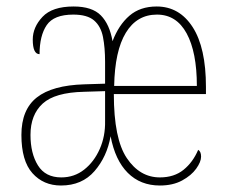

<svg xmlns="http://www.w3.org/2000/svg" viewBox="-20 -562 701 592"><path d="M168 10Q114 10 80 -28Q46 -66 46 -146Q46 -224 93.5 -261.5Q141 -299 240 -302L304 -304V-371Q304 -415 297.5 -448Q291 -481 270 -499Q249 -517 206 -517Q146 -517 124 -484.5Q102 -452 102 -395Q81 -395 81 -440Q81 -478 111 -510Q141 -542 207 -542Q264 -542 291 -514.5Q318 -487 327 -435Q346 -485 379 -513.5Q412 -542 463 -542Q533 -542 574 -478.5Q615 -415 615 -294V-272H331Q331 -134 371 -74.5Q411 -15 473 -15Q517 -15 546 -38.5Q575 -62 591 -100Q600 -95 600 -79Q600 -63 585 -42Q570 -21 541.5 -5.5Q513 10 473 10Q413 10 374 -29Q335 -68 321 -142Q310 -79 271.5 -34.5Q233 10 168 10ZM587 -297Q587 -401 555.5 -459Q524 -517 464 -517Q402 -517 368 -461Q334 -405 332 -297ZM169 -15Q209 -15 239.5 -39Q270 -63 287.5 -102.5Q305 -142 304 -189V-281L239 -279Q149 -277 111.5 -242.5Q74 -208 74 -146Q74 -89 97 -52Q120 -15 169 -15Z"/></svg>

Font: Noto Serif Lao Condensed Thin
Style: Regular
Weight: 100
Width: 3
Designer: Monotype Design Team
Foundry: Monotype Imaging Inc.
Version: Version 2.003; ttfautohint (v1.8.4.7-5d5b)